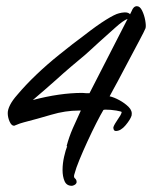

<svg xmlns="http://www.w3.org/2000/svg" viewBox="-20 -545 491 620"><path d="M212 55Q195 55 188.5 40Q182 25 182 4Q182 -17 187 -39Q192 -61 197 -73H195Q203 -103 215 -130.5Q227 -158 241 -188H234Q191 -188 145.5 -174.5Q100 -161 57 -150Q45 -147 31 -141Q27 -139 26 -139H25Q17 -139 11 -152.5Q5 -166 5 -180Q5 -191 12.5 -206Q20 -221 36 -239Q62 -270 97 -303.5Q132 -337 172 -369Q193 -386 213 -401.5Q233 -417 252 -431Q293 -463 322 -481Q351 -499 364 -502L373 -504Q375 -504 377.5 -504.5Q380 -505 383 -505Q395 -505 400 -499L405 -509Q411 -525 422 -525Q432 -525 439 -510.5Q446 -496 449 -479Q452 -462 450 -454Q446 -444 430.5 -415Q415 -386 396 -350Q377 -314 360 -282Q352 -268 345.5 -255.5Q339 -243 334 -234Q348 -231 365.5 -221.5Q383 -212 395.5 -199.5Q408 -187 405 -172Q401 -159 385.5 -140.5Q370 -122 354 -122Q346 -122 346 -134Q348 -140 352 -146.5Q356 -153 360 -159Q365 -166 368.5 -172Q372 -178 373 -183Q373 -185 355.5 -188Q338 -191 319 -191L314 -190Q305 -175 291 -147.5Q277 -120 262.5 -88.5Q248 -57 236.5 -29Q225 -1 221 15Q217 26 221 30Q229 36 227 46L226 47Q225 50 220 52.5Q215 55 212 55ZM162 -288Q144 -272 125 -255.5Q106 -239 86 -222Q173 -245 246 -245L259 -244H269L392 -484Q378 -479 352.5 -456Q327 -433 300 -409Q287 -397 275.5 -386.5Q264 -376 255 -368Q232 -349 208.5 -329Q185 -309 162 -288Z"/></svg>

Font: Birthstone Bounce Medium
Style: Regular
Weight: 500
Designer: Robert E. Leuschke
Foundry: Rob Leuschke
Version: Version 1.010; ttfautohint (v1.8.3)